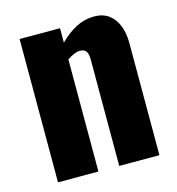

<svg xmlns="http://www.w3.org/2000/svg" viewBox="-92 -668 691 748"><g transform="rotate(-15 253.5 -294.0)"><path d="M51 0V-578H214V-520Q246 -552 280.5 -570Q315 -588 353 -588Q389 -588 412.5 -570.5Q436 -553 448 -522.5Q460 -492 460 -453V0H298V-430Q298 -451 291 -462Q284 -473 265 -473Q255 -473 241.5 -467.5Q228 -462 214 -452V0Z"/></g></svg>

Font: Oswald
Style: Bold
Weight: 700
Designer: Vernon Adams
Foundry: Vernon Adams
Version: Version 4.103;gftools[0.9.33.dev8+g029e19f]